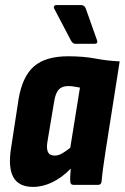

<svg xmlns="http://www.w3.org/2000/svg" viewBox="-20 -726 490 754"><path d="M110 8Q53 8 32 -31Q11 -70 24 -148L53 -337Q68 -426 113.5 -465.5Q159 -505 248 -505Q307 -505 355 -496Q403 -487 450 -485L394 -129Q389 -96 385 -67Q381 -38 379 -14Q378 0 365 0H269Q256 0 256 -14Q255 -25 256 -38Q257 -51 258 -64Q224 -29 186 -10.5Q148 8 110 8ZM195 -115Q209 -115 224 -123.5Q239 -132 256 -146L294 -382Q282 -384 271 -386Q260 -388 248 -388Q223 -388 210.5 -374Q198 -360 193 -329L166 -168Q162 -142 168.5 -128.5Q175 -115 195 -115ZM276 -554Q265 -554 258 -568L193 -692Q190 -697 192.5 -701.5Q195 -706 200 -706H299Q312 -706 317 -692L361 -568Q366 -554 351 -554Z"/></svg>

Font: Sofia Sans Condensed Black
Style: Italic
Weight: 900
Italic angle: -9°
Version: Version 4.100